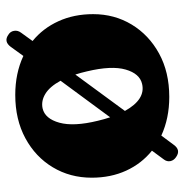

<svg xmlns="http://www.w3.org/2000/svg" viewBox="-8 -533 580 604"><g transform="rotate(90 282.0 -231.0)"><path d="M89 32.5Q79 26.5 77 14.8Q75 3 83 -7.5L109 -43.5Q69 -76 46.8 -124.8Q24.5 -173.5 24.5 -234Q24.5 -301 57.2 -355.2Q90 -409.5 148.5 -441.5Q207 -473.5 285 -473.5Q352 -473.5 406.5 -448.5L435.5 -487.5Q452 -510.5 474 -495Q484.5 -488 486.8 -477.2Q489 -466.5 482 -457L454 -419Q494.5 -386.5 516.8 -338Q539 -289.5 539 -229.5Q539 -161.5 506.2 -107Q473.5 -52.5 414.8 -20.8Q356 11 278.5 11Q210.5 11 156 -14.5L127.5 25Q110.5 48 89 32.5ZM204.5 -214.5Q209 -195 214.5 -178L329 -334Q292.5 -399.5 244 -388Q211.5 -380.5 198.8 -336.2Q186 -292 204.5 -214.5ZM321 -75Q353.5 -82.5 366 -127.8Q378.5 -173 360 -248.5Q355 -269.5 349 -287.5L234 -131.5Q252.5 -97.5 275 -83.8Q297.5 -70 321 -75Z"/></g></svg>

Font: Fraunces 72pt S100
Style: Bold
Weight: 700
Version: Version 1.000; ttfautohint (v1.8.3)